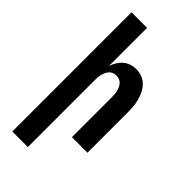

<svg xmlns="http://www.w3.org/2000/svg" viewBox="-291 -801 1082 1082"><g transform="rotate(45 250.0 -260.0)"><path d="M58 215V-735H182V-432Q189 -452 200 -470Q211 -488 227 -501.5Q243 -515 263 -521.5Q283 -528 304 -528Q327 -528 349.5 -519.5Q372 -511 388.5 -494.5Q405 -478 415.5 -456.5Q426 -435 432 -412.5Q438 -390 440 -366.5Q442 -343 442 -320V0H318V-320Q318 -332 317 -343.5Q316 -355 313 -366Q310 -377 305 -387.5Q300 -398 292 -406.5Q284 -415 273 -419Q262 -423 250 -423Q238 -423 227 -419Q216 -415 208 -406.5Q200 -398 195 -387.5Q190 -377 187 -366Q184 -355 183 -343.5Q182 -332 182 -320V215Z"/></g></svg>

Font: Iosevka Extrabold
Style: Regular
Weight: 800
Monospace: yes
Designer: Belleve Invis
Foundry: Belleve Invis
Version: Version 32.5.0; ttfautohint (v1.8.4)